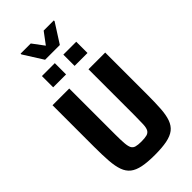

<svg xmlns="http://www.w3.org/2000/svg" viewBox="-322 -1152 1242 1242"><g transform="rotate(-45 299.5 -531.0)"><path d="M299 8Q232 8 188 -1Q144 -10 118 -30.5Q92 -51 79 -87Q66 -123 62 -177.5Q58 -232 58 -307V-688H211V-268Q211 -217 213.5 -186Q216 -155 224 -140Q232 -125 250 -120Q268 -115 299 -115Q331 -115 349 -120Q367 -125 375.5 -140Q384 -155 385.5 -186Q387 -217 387 -268V-688H540V-307Q540 -232 536.5 -177.5Q533 -123 520 -87Q507 -51 481 -30.5Q455 -10 410.5 -1Q366 8 299 8ZM143 -767V-870H261V-767ZM339 -767V-870H457V-767ZM232 -930 148 -1063V-1070H241L300 -991L359 -1070H452V-1063L367 -930Z"/></g></svg>

Font: Saira SemiCondensed
Style: Bold
Weight: 700
Width: 4
Designer: Hector Gatti with collaboration of the Omnibus-Type team
Foundry: Omnibus-Type
Version: Version 1.101